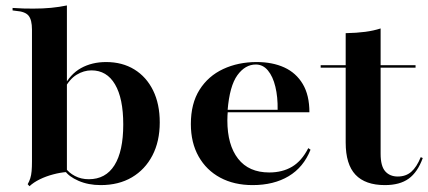

<svg xmlns="http://www.w3.org/2000/svg" viewBox="-20 -651 1533 687"><path d="M359.7 -429Q417.7 -429 460.9 -402.4Q504 -375.8 527.8 -327.4Q551.6 -279 551.6 -212.9Q551.6 -145.2 525.4 -94.8Q499.2 -44.4 452 -16.5Q404.8 11.3 340.3 11.3Q296 11.3 260.9 -4Q225.8 -19.4 212.1 -40.3L214.5 -50Q225.8 -33.1 248 -21.4Q270.2 -9.7 297.6 -9.7Q358.1 -9.7 389.5 -59.7Q421 -109.7 421 -205.6Q421 -299.2 391.5 -349.2Q362.1 -399.2 307.3 -399.2Q279.8 -399.2 254 -383.5Q228.2 -367.7 209.7 -331.5L207.3 -338.7Q230.6 -385.5 269.8 -407.3Q308.9 -429 359.7 -429ZM94.4 -208.9V-545.2Q94.4 -579.8 82.3 -594.8Q70.2 -609.7 37.1 -612.1L25 -613.7V-622.6Q49.2 -621 64.5 -620.6Q79.8 -620.2 99.2 -620.2Q133.9 -620.2 162.9 -623Q191.9 -625.8 219.4 -631.5V-622.6V-208.9ZM219.4 -35.5Q196 -33.9 170.2 -27Q144.4 -20.2 122.2 -9.3Q100 1.6 85.5 15.3L79 8.1Q84.7 -1.6 88.3 -12.9Q91.9 -24.2 93.1 -38.7Q94.4 -53.2 94.4 -73.4V-208.9H219.4V0Z M883.9 11.3Q817.7 11.3 768.1 -15.3Q718.5 -41.9 690.7 -91.1Q662.9 -140.3 662.9 -207.3Q662.9 -280.6 694 -329.8Q725 -379 778.6 -404Q832.3 -429 898.4 -429Q954.8 -429 997.2 -409.7Q1039.5 -390.3 1063.3 -350.4Q1087.1 -310.5 1087.1 -249.2H753.2L751.6 -258.1H973.4Q974.2 -304 965.3 -340.7Q956.5 -377.4 938.7 -398.8Q921 -420.2 895.2 -420.2Q857.3 -420.2 829.4 -381.9Q801.6 -343.5 794.4 -256.5L795.2 -254.8Q794.4 -246.8 794 -238.3Q793.5 -229.8 793.5 -220.2Q793.5 -132.3 831.9 -83.1Q870.2 -33.9 943.5 -33.9Q990.3 -33.9 1025 -54.4Q1059.7 -75 1083.1 -121L1091.1 -115.3Q1066.1 -52.4 1012.9 -20.6Q959.7 11.3 883.9 11.3Z M1357.3 11.3Q1287.1 11.3 1252 -25.8Q1216.9 -62.9 1216.9 -141.1V-208.9H1341.9V-100.8Q1341.9 -56.5 1358.5 -37.9Q1375 -19.4 1403.2 -19.4Q1432.3 -19.4 1451.6 -36.3Q1471 -53.2 1485.5 -88.7L1492.7 -85.5Q1474.2 -34.7 1442.3 -11.7Q1410.5 11.3 1357.3 11.3ZM1216.9 -208.9V-532.3Q1256.5 -533.1 1286.7 -537.1Q1316.9 -541.1 1341.9 -549.2V-208.9ZM1127.4 -408.9V-417.7H1466.9V-408.9Z"/></svg>

Font: Playfair 144pt SemiExpanded ExtraBold
Style: Regular
Weight: 800
Width: 6
Designer: Claus Eggers Sørensen
Foundry: Claus Eggers Sørensen
Version: Version 2.203